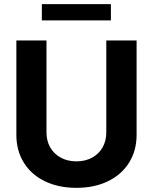

<svg xmlns="http://www.w3.org/2000/svg" viewBox="-20 -904 744 934"><path d="M644.5 -707V-248Q644.5 -171.4 607.9 -112.8Q571.3 -54.2 504.9 -22.2Q438.5 9.8 351.6 9.8Q264.6 9.8 198.5 -22.2Q132.3 -54.2 95.9 -112.8Q59.6 -171.4 59.6 -248V-707H206.1V-259.8Q206.1 -219.2 224.1 -187.3Q242.2 -155.3 275.4 -137.2Q308.6 -119.1 351.6 -119.1Q395 -119.1 428.2 -137.2Q461.4 -155.3 479.2 -187.3Q497.1 -219.2 497.1 -259.8V-707ZM519.5 -804.7H183.6V-883.8H519.5Z"/></svg>

Font: Pretendard GOV
Style: Bold
Weight: 700
Designer: Base glyphs from Inter by Rasmus Andersson; Hangeul glyphs from Noto Sans CJK(Source Han Sans) by Jang Soo-young and Kan
Foundry: Kil Hyung-jin
Version: Version 1.309